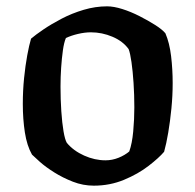

<svg xmlns="http://www.w3.org/2000/svg" viewBox="-20 -586 617 606"><path d="M276 0Q242 0 210 -12.5Q178 -25 151 -42Q124 -59 106 -75Q88 -91 81 -98Q65 -126 58.5 -168Q52 -210 52 -258Q52 -300 56 -339.5Q60 -379 66 -411.5Q72 -444 78 -464Q92 -476 117 -493Q142 -510 174.5 -527Q207 -544 244 -555Q281 -566 318 -566Q339 -566 366 -557.5Q393 -549 420.5 -535Q448 -521 470 -507Q492 -493 502 -481Q515 -451 520 -409Q525 -367 525 -324Q525 -284 521 -243.5Q517 -203 511 -167.5Q505 -132 498 -107Q482 -88 449 -62.5Q416 -37 371.5 -18.5Q327 0 276 0ZM313 -80Q334 -80 354 -88Q374 -96 388 -108Q397 -133 400.5 -171.5Q404 -210 404 -247Q404 -287 401.5 -324.5Q399 -362 395 -390Q391 -418 386 -431Q368 -456 335 -470Q302 -484 267 -484Q248 -484 226.5 -479Q205 -474 188 -466Q182 -452 178.5 -427Q175 -402 173 -372.5Q171 -343 171 -313Q171 -272 173.5 -235Q176 -198 180.5 -171.5Q185 -145 191 -135Q212 -110 245.5 -95Q279 -80 313 -80Z"/></svg>

Font: Texturina 12pt SemiBold
Style: Regular
Weight: 600
Designer: Guillermo Torres Carreño
Foundry: Omnibus-Type
Version: Version 1.002